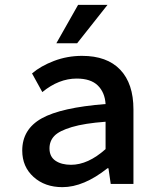

<svg xmlns="http://www.w3.org/2000/svg" viewBox="-20 -751 640 784"><path d="M210 -574.2 298.8 -731H418.9L294.9 -574.2ZM234.9 13.2Q163.1 13.2 116.9 -28.6Q70.8 -70.3 70.8 -136.2Q70.8 -223.1 150.1 -267.6Q229.5 -312 411.1 -326.2Q408.2 -373.5 379.4 -401.9Q350.6 -430.2 293 -430.2Q220.2 -430.2 152.8 -375L110.8 -451.2Q146 -481.4 200.4 -502.2Q254.9 -522.9 314.9 -522.9Q417 -522.9 470.9 -466.3Q524.9 -409.7 524.9 -304.2V0H432.1L422.9 -64H418.9Q321.8 13.2 234.9 13.2ZM270 -78.1Q339.4 -78.1 411.1 -142.1V-253.9Q325.2 -247.6 273.4 -232.2Q221.7 -216.8 201.9 -196Q182.1 -175.3 182.1 -145Q182.1 -111.3 206.5 -94.7Q231 -78.1 270 -78.1Z"/></svg>

Font: Office Code Pro Medium
Style: Regular
Weight: 500
Designer: Nathan Rutzky & Paul D. Hunt
Foundry: Adobe Systems Incorporated
Version: Version 1.004;PS 001.004;hotconv 1.0.70;makeotf.lib2.5.58329